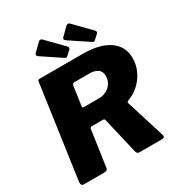

<svg xmlns="http://www.w3.org/2000/svg" viewBox="-218 -1108 1172 1254"><g transform="rotate(-30 367.5 -480.5)"><path d="M653 -25Q661 0 637 0H466Q456 0 450.5 -5Q445 -10 442 -24L379 -293Q378 -298 374.5 -300.5Q371 -303 363 -303H281Q269 -303 267 -291L228 -21Q226 -7 218.5 -3.5Q211 0 196 0H47Q34 0 30 -8Q26 -16 27 -28L126 -726Q128 -736 130.5 -739Q133 -742 142 -742H465Q594 -742 664.5 -693Q735 -644 735 -556Q735 -506 715 -462Q695 -418 660 -384Q625 -350 578 -332Q566 -328 563.5 -323.5Q561 -319 563 -314L653 -25ZM410 -437Q445 -437 471 -451.5Q497 -466 511 -489.5Q525 -513 525 -543Q525 -577 501.5 -593Q478 -609 440 -609H324Q312 -609 309 -590L289 -451Q288 -442 290.5 -439.5Q293 -437 299 -437H410ZM260 -956Q266 -961 273 -960.5Q280 -960 284 -956L404 -833Q408 -829 409.5 -822.5Q411 -816 405 -810L370 -778Q363 -772 357 -775Q351 -778 342 -784L213 -870Q188 -884 203 -900ZM468 -956Q474 -961 481 -960.5Q488 -960 492 -956L612 -833Q617 -829 618 -822.5Q619 -816 613 -810L578 -778Q571 -772 565 -775Q559 -778 550 -784L421 -870Q396 -885 411 -900Z"/></g></svg>

Font: Libre Franklin ExtraBold
Style: Italic
Weight: 800
Italic angle: -8°
Designer: Pablo Impallari, Rodrigo Fuenzalida, Nhung Nguyen
Foundry: Impallari Type
Version: Version 3.000